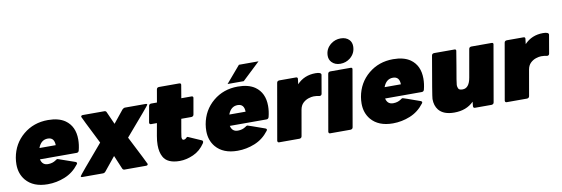

<svg xmlns="http://www.w3.org/2000/svg" viewBox="-58 -1256 4997 1707"><g transform="rotate(-10 2441.0 -402.5)"><path d="M263 10Q133 10 67 -68Q18 -127 18 -211Q18 -240 23 -271Q45 -396 138.5 -474Q232 -552 362 -552Q458 -552 516 -512Q598 -454 598 -336Q598 -287 585 -237Q580 -220 563 -220H232Q244 -166 296 -166Q337 -166 367 -187Q377 -196 386 -196Q390 -196 541 -142Q551 -138 551 -130Q551 -125 546 -119Q494 -51 418.5 -20.5Q343 10 263 10ZM392 -320Q391 -390 332 -390Q271 -390 245 -320Z M1151 0H957Q944 0 938 -12L886 -135L786 -12Q776 0 762 0H576Q563 0 563 -9Q563 -15 785 -274Q659 -524 659 -528Q659 -542 676 -542H870Q884 -542 889 -530L940 -416L1032 -530Q1044 -542 1057 -542H1243Q1256 -542 1256 -533Q1256 -527 1037 -274Q1168 -18 1168 -14Q1168 0 1151 0Z M1455 10Q1342 10 1307 -57Q1284 -99 1284 -163Q1284 -200 1292 -245L1312 -357H1259Q1244 -357 1244 -373L1270 -519Q1273 -536 1291 -537H1344L1364 -652Q1367 -669 1385 -670H1569Q1584 -670 1584 -656L1564 -537H1656Q1671 -537 1671 -523Q1671 -520 1645 -375Q1642 -359 1624 -357H1532Q1505 -206 1505 -196Q1505 -170 1521 -170Q1536 -170 1548 -184Q1553 -189 1559 -189Q1562 -189 1680 -136Q1688 -132 1688 -124Q1688 -118 1683 -109Q1641 -46 1577.5 -18Q1514 10 1455 10Z M2106 -320Q2105 -390 2046 -390Q1985 -390 1959 -320ZM1977 10Q1847 10 1781 -68Q1732 -127 1732 -211Q1732 -240 1737 -271Q1759 -396 1852.5 -474Q1946 -552 2076 -552Q2172 -552 2230 -512Q2312 -454 2312 -336Q2312 -287 2299 -237Q2294 -220 2277 -220H1946Q1958 -166 2010 -166Q2051 -166 2081 -187Q2091 -196 2100 -196Q2104 -196 2255 -142Q2265 -138 2265 -130Q2265 -125 2260 -119Q2208 -51 2132.5 -20.5Q2057 10 1977 10ZM2137 -590H1991L2120 -741H2297Z M2537 0H2353Q2338 0 2338 -16L2427 -524Q2430 -541 2449 -542H2600Q2615 -542 2615 -528L2609 -479Q2675 -549 2777 -549Q2828 -549 2828 -527L2799 -359Q2796 -343 2778 -343Q2757 -349 2725 -349Q2705 -349 2677.5 -340Q2650 -331 2628 -310Q2606 -289 2599 -252L2558 -18Q2555 -2 2537 0Z M3011 -593Q2962 -593 2933 -624Q2911 -648 2911 -682Q2911 -745 2962 -785Q3001 -815 3050 -815Q3100 -815 3128 -785Q3149 -762 3149 -727Q3149 -664 3100 -624Q3061 -593 3011 -593ZM2998 0H2814Q2799 0 2799 -16L2888 -524Q2891 -541 2910 -542H3094Q3108 -542 3108 -529L3019 -18Q3016 -2 2998 0Z M3379 10Q3249 10 3183 -68Q3134 -127 3134 -211Q3134 -240 3139 -271Q3161 -396 3254.5 -474Q3348 -552 3478 -552Q3574 -552 3632 -512Q3714 -454 3714 -336Q3714 -287 3701 -237Q3696 -220 3679 -220H3348Q3360 -166 3412 -166Q3453 -166 3483 -187Q3493 -196 3502 -196Q3506 -196 3657 -142Q3667 -138 3667 -130Q3667 -125 3662 -119Q3610 -51 3534.5 -20.5Q3459 10 3379 10ZM3508 -320Q3507 -390 3448 -390Q3387 -390 3361 -320Z M3933 10Q3836 10 3793 -43Q3762 -82 3762 -142Q3762 -164 3825 -524Q3828 -541 3847 -542H4031Q4045 -542 4045 -529L4023 -396Q3996 -244 3996 -227Q3996 -209 4003.5 -194.5Q4011 -180 4041 -180Q4101 -180 4117 -274L4161 -524Q4164 -541 4183 -542H4367Q4381 -542 4381 -529L4292 -18Q4289 -2 4271 0H4120Q4105 0 4105 -17L4109 -57Q4043 10 3933 10Z M4591 0H4407Q4392 0 4392 -16L4481 -524Q4484 -541 4503 -542H4654Q4669 -542 4669 -528L4663 -479Q4729 -549 4831 -549Q4882 -549 4882 -527L4853 -359Q4850 -343 4832 -343Q4811 -349 4779 -349Q4759 -349 4731.5 -340Q4704 -331 4682 -310Q4660 -289 4653 -252L4612 -18Q4609 -2 4591 0Z"/></g></svg>

Font: YamahaIndonesia935. App Black
Style: Italic
Weight: 900
Italic angle: -10°
Designer: Dalton Maag Ltd
Foundry: Dalton Maag Ltd
Version: Version 1.002; January 01, 2024; Regular/Italic